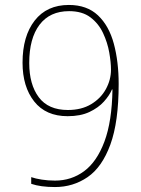

<svg xmlns="http://www.w3.org/2000/svg" viewBox="-20 -745 570 775"><path d="M202 10Q144 10 106 -3V-30Q123 -24 148.5 -20Q174 -16 202 -16Q268 -16 319.5 -54Q371 -92 401.5 -173.5Q432 -255 434 -384H432Q422 -360 399.5 -335Q377 -310 341 -293Q305 -276 253 -276Q165 -276 118 -335.5Q71 -395 71 -492Q71 -599 120 -662Q169 -725 258 -725Q331 -725 375.5 -683Q420 -641 439.5 -568.5Q459 -496 459 -406Q459 -253 425.5 -161.5Q392 -70 333.5 -30Q275 10 202 10ZM254 -301Q309 -301 348 -324.5Q387 -348 407.5 -385.5Q428 -423 428 -464Q428 -493 421 -533Q414 -573 396 -611.5Q378 -650 345 -675Q312 -700 259 -700Q181 -700 139.5 -645Q98 -590 98 -491Q98 -404 136.5 -352.5Q175 -301 254 -301Z"/></svg>

Font: Noto Sans Mono Condensed Thin
Style: Regular
Weight: 100
Width: 3
Designer: Monotype Design Team
Foundry: Monotype Imaging Inc.
Version: Version 2.014; ttfautohint (v1.8.4.7-5d5b)